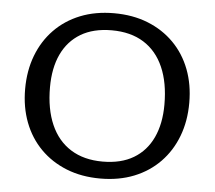

<svg xmlns="http://www.w3.org/2000/svg" viewBox="-51 -764 929 831"><g transform="rotate(5 413.0 -349.0)"><path d="M412 -708Q493.5 -708 559.2 -681.8Q625 -655.5 672.2 -607.8Q719.5 -560 744.5 -494.5Q769.5 -429 769.5 -350Q769.5 -270.5 744.5 -204.8Q719.5 -139 672.8 -90.8Q626 -42.5 560.5 -16.2Q495 10 414 10Q332.5 10 266.8 -16.2Q201 -42.5 153.8 -90.2Q106.5 -138 81.5 -203.5Q56.5 -269 56.5 -348Q56.5 -427.5 81.5 -493.2Q106.5 -559 153.2 -607.2Q200 -655.5 265.5 -681.8Q331 -708 412 -708ZM417.5 -64Q497.5 -64 552 -96.5Q606.5 -129 634.8 -189.5Q663 -250 663 -333Q663 -428 633.5 -495.2Q604 -562.5 547.2 -598Q490.5 -633.5 408.5 -633.5Q328.5 -633.5 274 -601Q219.5 -568.5 191.2 -508.5Q163 -448.5 163 -364.5Q163 -270.5 192.5 -203Q222 -135.5 279 -99.8Q336 -64 417.5 -64Z"/></g></svg>

Font: Newsreader 9pt
Style: Regular
Weight: 400
Designer: Hugues Gentile
Foundry: Production Type
Version: Version 1.003